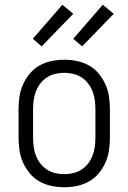

<svg xmlns="http://www.w3.org/2000/svg" viewBox="-20 -779 540 807"><path d="M250 8Q223 8 196.5 2.5Q170 -3 146.5 -16Q123 -29 105.5 -50Q88 -71 77 -95.5Q66 -120 62 -146.5Q58 -173 58 -200V-320Q58 -347 62 -373.5Q66 -400 77 -424.5Q88 -449 105.5 -470Q123 -491 146.5 -504Q170 -517 196.5 -522.5Q223 -528 250 -528Q277 -528 303.5 -522.5Q330 -517 353.5 -504Q377 -491 394.5 -470Q412 -449 423 -424.5Q434 -400 438 -373.5Q442 -347 442 -320V-200Q442 -173 438 -146.5Q434 -120 423 -95.5Q412 -71 394.5 -50Q377 -29 353.5 -16Q330 -3 303.5 2.5Q277 8 250 8ZM250 -47Q269 -47 288 -51.5Q307 -56 323 -66.5Q339 -77 350.5 -92Q362 -107 369 -125Q376 -143 378.5 -162Q381 -181 381 -200V-320Q381 -339 378.5 -358Q376 -377 369 -395Q362 -413 350.5 -428Q339 -443 323 -453.5Q307 -464 288 -468.5Q269 -473 250 -473Q231 -473 212 -468.5Q193 -464 177 -453.5Q161 -443 149.5 -428Q138 -413 131 -395Q124 -377 121.5 -358Q119 -339 119 -320V-200Q119 -181 121.5 -162Q124 -143 131 -125Q138 -107 149.5 -92Q161 -77 177 -66.5Q193 -56 212 -51.5Q231 -47 250 -47ZM325 -584 288 -616 412 -759 458 -721ZM155 -584 118 -616 242 -759 288 -721Z"/></svg>

Font: Iosevka Fixed SS04 Light
Style: Regular
Weight: 300
Monospace: yes
Designer: Belleve Invis
Foundry: Belleve Invis
Version: Version 32.5.0